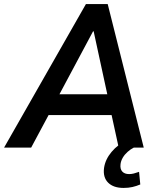

<svg xmlns="http://www.w3.org/2000/svg" viewBox="-53 -725 772 943"><path d="M-33 0 369 -705H476L653 0H530L487 -197L528 -160H148L205 -196L100 0ZM404 -571 224 -234 206 -262H502L480 -234L407 -571ZM554 198Q504 198 478 172Q452 146 458 100Q464 58 495 21Q526 -16 574 -39L604 0Q588 8 573.5 21Q559 34 550 49.5Q541 65 539 81Q536 105 547.5 117.5Q559 130 581 130Q593 130 604.5 127Q616 124 630 119L636 181Q617 189 597.5 193.5Q578 198 554 198Z"/></svg>

Font: Nunito Sans 10pt SemiCondensed
Style: Bold Italic
Weight: 700
Width: 4
Italic angle: -9°
Designer: Vernon Adams
Foundry: Vernon Adams
Version: Version 3.101;gftools[0.9.27]